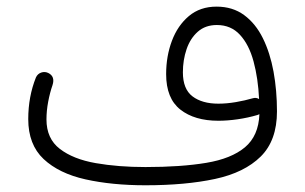

<svg xmlns="http://www.w3.org/2000/svg" viewBox="-20 -530 908 571"><path d="M64 -175.8Q64 -242.7 86.9 -299.8Q91.8 -310.5 102.5 -314.2Q113.3 -317.9 123.5 -313Q144.5 -302.7 136.2 -276.9Q128.4 -254.4 123.3 -227.5Q118.2 -200.7 118.2 -174.8Q118.2 -117.7 158 -87.2Q197.8 -56.6 264.6 -44.9Q331.5 -33.2 412.6 -33.2Q518.6 -33.2 593.3 -45.7Q668 -58.1 708.5 -92Q749 -126 751.5 -190.4Q748.5 -189 745.6 -188Q717.3 -179.7 687 -175.3Q656.7 -170.9 629.4 -170.9Q558.6 -170.9 516.4 -204.1Q474.1 -237.3 474.1 -309.6Q474.1 -362.8 491.2 -408.4Q508.3 -454.1 541.7 -482.2Q575.2 -510.3 624 -510.3Q671.9 -510.3 706.1 -485.1Q740.2 -460 761.7 -416.5Q783.2 -373 793.5 -316.9Q803.7 -260.7 803.7 -198.7Q803.7 -112.3 755.4 -64.5Q707 -16.6 619.4 2.2Q531.7 21 412.6 21Q313 21 234.1 3.4Q155.3 -14.2 109.6 -57.1Q64 -100.1 64 -175.8ZM523.9 -314.9Q523.9 -265.1 552.5 -243.4Q581.1 -221.7 629.4 -221.7Q653.8 -221.7 681.2 -226.3Q708.5 -231 731.9 -237.8Q741.7 -240.7 750.5 -235.4Q747.6 -297.4 734.1 -347.2Q720.7 -397 693.8 -426.3Q667 -455.6 625 -455.6Q590.8 -455.6 568.4 -435.8Q545.9 -416 534.9 -383.8Q523.9 -351.6 523.9 -314.9Z"/></svg>

Font: Mikhak-DS1-FD Light
Style: Regular
Weight: 300
Designer: Amin Abedi
Version: Version 3.2